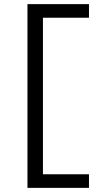

<svg xmlns="http://www.w3.org/2000/svg" viewBox="-20 -720 512 930"><path d="M113 190V-700H411V-634H182L188 -642V136L178 124H411V190Z"/></svg>

Font: Lexend Exa Light
Style: Regular
Weight: 300
Designer: Bonnie Shaver-Troup, Thomas Jockin
Foundry: Lexend
Version: Version 1.007